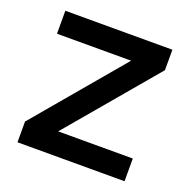

<svg xmlns="http://www.w3.org/2000/svg" viewBox="-100 -625 715 723"><g transform="rotate(20 257.5 -263.5)"><path d="M43 0V-83L340 -435H43V-527H472V-445L173 -91H472V0Z"/></g></svg>

Font: Onest Medium
Style: Regular
Weight: 500
Designer: Dmitri Voloshin, Andrey Kudryavtsev
Foundry: Dmitri Voloshin, Andrey Kudryavtsev
Version: Version 1.000;gftools[0.9.33]